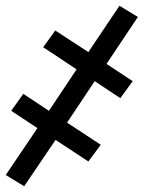

<svg xmlns="http://www.w3.org/2000/svg" viewBox="-29 -496 549 667"><path d="M55 151 -9 112 101 -51 10 -111 52 -170 141 -111 237 -255 121 -332 163 -390 278 -315 386 -476 450 -437 341 -274 432 -214 389 -155 300 -214 204 -70 321 7 278 65 164 -10Z"/></svg>

Font: Iosevka Curly Oblique
Style: Regular
Weight: 400
Italic angle: -9°
Monospace: yes
Designer: Belleve Invis
Foundry: Belleve Invis
Version: Version 11.1.0; ttfautohint (v1.8.3)